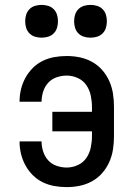

<svg xmlns="http://www.w3.org/2000/svg" viewBox="-20 -757 540 785"><path d="M253 8Q227 8 202 3.5Q177 -1 154.5 -12Q132 -23 114 -41Q96 -59 84 -81Q72 -103 66 -127.5Q60 -152 60 -178V-179H150V-178Q150 -158 156.5 -137.5Q163 -117 177 -101.5Q191 -86 211.5 -79Q232 -72 253 -72Q276 -72 298 -82Q320 -92 333 -111Q346 -130 351 -153.5Q356 -177 356 -200V-220H194V-300H356V-320Q356 -343 351 -366.5Q346 -390 333 -409Q320 -428 298 -438Q276 -448 253 -448Q232 -448 211.5 -441Q191 -434 177 -418.5Q163 -403 156.5 -382.5Q150 -362 150 -342V-341H60V-342Q60 -368 66 -392.5Q72 -417 84 -439Q96 -461 114 -479Q132 -497 154.5 -508Q177 -519 202 -523.5Q227 -528 253 -528Q280 -528 306.5 -522.5Q333 -517 356.5 -504Q380 -491 398 -470.5Q416 -450 427 -425Q438 -400 442 -373.5Q446 -347 446 -320V-200Q446 -173 442 -146.5Q438 -120 427 -95Q416 -70 398 -49.5Q380 -29 356.5 -16Q333 -3 306.5 2.5Q280 8 253 8ZM350 -603Q336 -603 323 -607Q310 -611 300.5 -620.5Q291 -630 287 -643Q283 -656 283 -670Q283 -684 287 -697Q291 -710 300.5 -719.5Q310 -729 323 -733Q336 -737 350 -737Q364 -737 377 -733Q390 -729 399.5 -719.5Q409 -710 413 -697Q417 -684 417 -670Q417 -656 413 -643Q409 -630 399.5 -620.5Q390 -611 377 -607Q364 -603 350 -603ZM150 -603Q136 -603 123 -607Q110 -611 100.5 -620.5Q91 -630 87 -643Q83 -656 83 -670Q83 -684 87 -697Q91 -710 100.5 -719.5Q110 -729 123 -733Q136 -737 150 -737Q164 -737 177 -733Q190 -729 199.5 -719.5Q209 -710 213 -697Q217 -684 217 -670Q217 -656 213 -643Q209 -630 199.5 -620.5Q190 -611 177 -607Q164 -603 150 -603Z"/></svg>

Font: Iosevka SS18 Medium
Style: Regular
Weight: 500
Monospace: yes
Designer: Belleve Invis
Foundry: Belleve Invis
Version: Version 25.1.1; ttfautohint (v1.8.4)